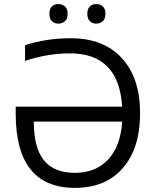

<svg xmlns="http://www.w3.org/2000/svg" viewBox="-20 -913 770 943"><path d="M348.1 -64Q451.2 -64.5 511.7 -129.9Q572.3 -195.3 580.1 -315.9H146Q146 -187 195.8 -125.5Q245.6 -64 348.1 -64ZM327.1 -725.1Q488.3 -725.6 578.1 -627.9Q668 -530.3 668 -357.4Q668 -184.6 583.5 -87.9Q499 9.8 348.1 9.8Q57.1 9.8 57.1 -355V-389.2H580.1Q563.5 -650.9 324.2 -650.9Q213.4 -650.9 103 -613.8V-690.9Q206.5 -725.1 327.1 -725.1ZM408.7 -845.7Q409.2 -870.6 421.9 -881.8Q434.6 -893.1 452.6 -893.1Q470.7 -893.1 484.4 -881.8Q498 -870.6 497.6 -845.7Q498 -820.3 484.4 -808.6Q470.7 -796.9 452.6 -796.9Q434.6 -796.9 421.9 -808.6Q409.2 -820.3 408.7 -845.7ZM222.7 -845.7Q222.7 -870.6 235.4 -881.8Q248 -893.1 266.6 -893.1Q285.2 -893.1 298.8 -881.8Q312.5 -870.6 312 -845.7Q312.5 -820.3 298.8 -808.6Q285.2 -796.9 266.6 -796.9Q248 -796.9 235.4 -808.6Q222.7 -820.3 222.7 -845.7Z"/></svg>

Font: OpenSans-Regular
Style: Regular
Weight: 400
Foundry: Ascender Corporation
Version: Version 1.10